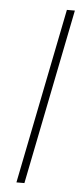

<svg xmlns="http://www.w3.org/2000/svg" viewBox="-50 -690 312 719"><g transform="rotate(5 106.0 -330.0)"><path d="M40 0 172 -660H202L70 0Z"/></g></svg>

Font: Source Sans 3 ExtraLight
Style: Italic
Weight: 250
Italic angle: -11°
Designer: Paul D. Hunt
Foundry: Adobe
Version: Version 3.046;hotconv 1.0.118;makeotfexe 2.5.65603